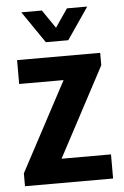

<svg xmlns="http://www.w3.org/2000/svg" viewBox="-52 -762 518 801"><g transform="rotate(-5 206.5 -362.0)"><path d="M20 0V-54L219 -427H33V-527H381V-475L182 -101H389V0ZM68 -724H154L230 -613H183L259 -724H344L253 -591H159Z"/></g></svg>

Font: Archivo Condensed
Style: Bold
Weight: 700
Width: 3
Designer: Hector Gatti
Foundry: Omnibus-Type
Version: Version 2.001